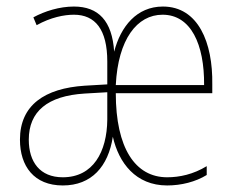

<svg xmlns="http://www.w3.org/2000/svg" viewBox="-20 -557 721 587"><path d="M478 -537C398 -537 349 -476 329 -399C323 -493 281 -537 206 -537C162 -537 117 -523 82 -504L92 -480C135 -504 176 -512 206 -512C271 -512 308 -467 308 -369V-299L239 -295C117 -287 41 -236 41 -130C41 -49 84 10 172 10C260 10 311 -48 325 -139C343 -59 395 10 491 10C534 10 578 -1 612 -22V-49C571 -24 529 -15 491 -15C393 -15 334 -105 334 -272H629V-299C631 -427 586 -537 478 -537ZM477 -512C564 -512 605 -421 604 -297H334C341 -437 399 -512 477 -512ZM239 -271 308 -275V-191C307 -93 265 -15 172 -15C102 -15 68 -62 68 -130C68 -216 125 -264 239 -271Z"/></svg>

Font: Noto Sans Sinhala Condensed Thin
Style: Regular
Weight: 100
Width: 3
Designer: Jelle Bosma - Monotype Design Team
Foundry: Monotype Imaging Inc.
Version: Version 2.006